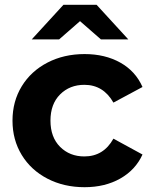

<svg xmlns="http://www.w3.org/2000/svg" viewBox="-20 -771 631 799"><path d="M32 -269Q32 -349 70.5 -412Q109 -475 177.5 -510.5Q246 -546 332 -546Q417 -546 480.5 -510.5Q544 -475 573 -409L452 -344Q410 -418 331 -418Q270 -418 230 -378Q190 -338 190 -269Q190 -200 230 -160Q270 -120 331 -120Q411 -120 452 -194L573 -128Q544 -64 480.5 -28Q417 8 332 8Q246 8 177.5 -27.5Q109 -63 70.5 -126Q32 -189 32 -269ZM400 -607 313 -683 226 -607H112L244 -751H382L514 -607Z"/></svg>

Font: Montserrat-Bold
Style: Bold
Weight: 700
Version: Version 7.200